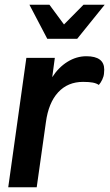

<svg xmlns="http://www.w3.org/2000/svg" viewBox="-20 -796 467 816"><path d="M423 -500Q423 -490 422 -484Q421 -471 414.5 -457.5Q408 -444 400 -435Q390 -442 374.5 -445Q359 -448 333 -448Q268 -448 227 -403.5Q186 -359 175 -276L136 0H15L92 -550H213L202 -468Q229 -510 267 -533.5Q305 -557 347 -557Q423 -557 423 -500ZM105 -776H190L252 -692L335 -776H425L308 -631H181Z"/></svg>

Font: Krub SemiBold
Style: Italic
Weight: 600
Italic angle: -8°
Designer: Ekaluck Peanpanawate
Foundry: Cadson Demak Co.,Ltd.
Version: Version 1.000; ttfautohint (v1.6)